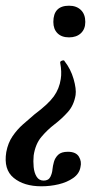

<svg xmlns="http://www.w3.org/2000/svg" viewBox="-37 -378 384 673"><path d="M205 -358Q231 -358 246.5 -343Q262 -328 262 -301Q262 -276 246.5 -261.5Q231 -247 205 -247Q179 -247 164.5 -261.5Q150 -276 150 -301Q150 -358 205 -358ZM189 -164Q211 -136 221 -101Q231 -66 228 -45Q222 -9 201 14.5Q180 38 154.5 57.5Q129 77 108 102Q87 127 81 167Q79 187 81 207.5Q83 228 91.5 241.5Q100 255 116 255Q133 255 139.5 242Q146 229 147 215Q148 204 152 189.5Q156 175 167 164.5Q178 154 201 154Q229 154 239.5 171Q250 188 245 208Q241 231 219.5 246Q198 261 168.5 268Q139 275 108 275Q47 275 11 245.5Q-25 216 -15 155Q-9 123 7 99.5Q23 76 44 57.5Q65 39 85 22Q132 -13 151.5 -40Q171 -67 176 -101Q178 -113 177.5 -127.5Q177 -142 174 -158Q173 -163 180.5 -165.5Q188 -168 189 -164Z"/></svg>

Font: Cormorant
Style: Bold Italic
Weight: 700
Italic angle: -10°
Designer: Christian Thalmann (Catharsis Fonts)
Foundry: Catharsis Fonts
Version: Version 4.000